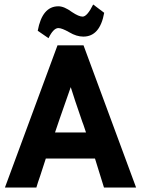

<svg xmlns="http://www.w3.org/2000/svg" viewBox="-20 -835 642 855"><path d="M236 -633H352L586 0H443Q433 -31 416 -87Q408 -111 403 -129H184Q176 -104 159 -52Q148 -21 142 0H2ZM295 -447Q275 -391 245 -304L225 -245H363L352 -278L346 -294Q310 -398 295 -447ZM196 -665 148 -698Q168 -807 240 -807Q266 -807 301 -781Q331 -761 348 -761Q368 -761 395 -815L444 -778Q425 -672 351 -672Q321 -672 289 -691Q256 -710 240 -710Q218 -710 196 -665Z"/></svg>

Font: Tajawal ExtraBold
Style: Regular
Weight: 800
Designer: Boutros Fonts
Foundry: Created by Boutros International 2017
Version: Version 1.700